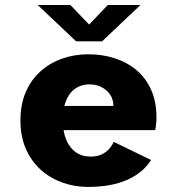

<svg xmlns="http://www.w3.org/2000/svg" viewBox="-20 -726 690 757"><path d="M326.8 11Q274.6 11 226.6 -6Q178.6 -23.1 141.3 -56.2Q104 -89.4 82.3 -138.3Q60.6 -187.2 60.6 -251Q60.6 -314.8 81.8 -363.5Q102.9 -412.2 140.3 -445.3Q177.6 -478.4 225.9 -495.2Q274.1 -512 328.4 -512Q382.7 -512 431.2 -496.6Q479.7 -481.3 517 -450.5Q554.3 -419.6 575.6 -372.7Q596.9 -325.7 596.9 -262.5Q596.9 -250.4 595.5 -236.8Q594.2 -223.2 591.9 -212.9H193.6V-308.3H426.8Q426.8 -309.4 426.8 -310Q426.8 -310.7 426.8 -311.8Q426.8 -332.8 415.1 -351.4Q403.4 -370 382.1 -381.6Q360.9 -393.3 332.1 -393.3Q310.8 -393.3 291.8 -385.1Q272.7 -376.9 258.4 -359.9Q244.1 -343 236 -316.2Q227.8 -289.4 227.8 -252.3Q227.8 -206.9 241.2 -174.8Q254.7 -142.7 279.1 -125.6Q303.6 -108.6 337.1 -108.6Q365.1 -108.6 383.7 -118.5Q402.3 -128.4 413.1 -142Q423.9 -155.6 428.4 -166.6L575.6 -95.3Q560.4 -70.9 537.5 -51.4Q514.6 -32 483.8 -17.9Q453 -3.9 413.8 3.6Q374.6 11 326.8 11ZM128.6 -706.4H257.4L331.4 -629.2L405.2 -706.4H533.9L382.5 -563.1H280.1Z"/></svg>

Font: Trispace Thin
Style: Regular
Weight: 100
Designer: Tyler Finck
Foundry: Etcetera Type Company
Version: Version 1.210